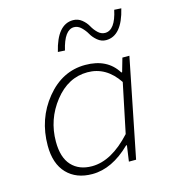

<svg xmlns="http://www.w3.org/2000/svg" viewBox="-108 -800 815 902"><g transform="rotate(-15 300.0 -349.0)"><path d="M231 12Q153 12 107.5 -35.5Q62 -83 62 -171Q62 -301 140 -396.5Q218 -492 330 -492Q437 -492 485 -414H489L508 -480H542L446 0H411L422 -77H418Q327 12 231 12ZM239 -24Q334 -24 430 -129L480 -369Q422 -456 331 -456Q237 -456 170.5 -371.5Q104 -287 104 -179Q104 -102 140 -63Q176 -24 239 -24ZM456 -579Q433 -579 414.5 -594.5Q396 -610 386 -628Q376 -646 360 -661.5Q344 -677 325 -677Q278 -677 256 -582L222 -584Q252 -710 329 -710Q353 -710 371.5 -695Q390 -680 400 -661.5Q410 -643 425.5 -628Q441 -613 460 -613Q509 -613 529 -707L563 -705Q533 -579 456 -579Z"/></g></svg>

Font: TypoPRO Source Code Pro
Style: Italic
Weight: 300
Italic angle: -11°
Monospace: yes
Designer: Paul D. Hunt, Teo Tuominen
Foundry: Adobe Systems Incorporated
Version: Version 1.030;PS 1.0;hotconv 1.0.84;makeotf.lib2.5.63406